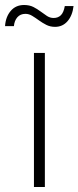

<svg xmlns="http://www.w3.org/2000/svg" viewBox="-52 -752 315 772"><path d="M84.5 0V-539.1H128.4V0ZM169.4 -644Q149.9 -644 134 -652.1Q118.2 -660.2 104.5 -670.2Q90.8 -680.2 77.6 -688.2Q64.5 -696.3 50.3 -696.3Q29.8 -696.3 17.8 -682.6Q5.9 -668.9 3.9 -647H-31.7Q-29.3 -684.1 -9 -708Q11.2 -731.9 44.9 -731.9Q66.4 -731.9 82.3 -723.9Q98.1 -715.8 111.3 -705.8Q124.5 -695.8 137 -687.7Q149.4 -679.7 163.6 -679.7Q181.6 -679.7 192.9 -690.9Q204.1 -702.1 208.5 -727.5H243.7Q239.3 -689.5 219.5 -666.7Q199.7 -644 169.4 -644Z"/></svg>

Font: Inter 18pt ExtraLight
Style: Regular
Weight: 250
Designer: Rasmus Andersson
Foundry: rsms
Version: Version 4.001;git-66647c0bb